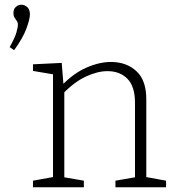

<svg xmlns="http://www.w3.org/2000/svg" viewBox="-20 -795 746 815"><path d="M37 -739Q37 -757 47.5 -766Q58 -775 71 -775Q84 -775 95.5 -765Q107 -755 107 -734Q107 -714 92 -673.5Q77 -633 40 -582L21 -595Q43 -634 49.5 -656.5Q56 -679 56 -690Q56 -700 51 -706.5Q46 -713 41.5 -720.5Q37 -728 37 -739ZM120 0V-28L214 -45L205 -34V-489L214 -478L120 -494V-522L242 -528L250 -429L242 -432Q292 -484 347 -508Q402 -532 451 -532Q517 -532 559.5 -492.5Q602 -453 601 -370V-34L592 -45L685 -28V0H470V-28L562 -44L553 -33V-359Q553 -428 521 -460.5Q489 -493 436 -493Q394 -493 344.5 -470Q295 -447 248 -398L253 -411V-33L244 -44L336 -28V0Z"/></svg>

Font: Bitter Thin Light
Style: Regular
Weight: 300
Version: Version 2.002